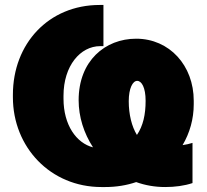

<svg xmlns="http://www.w3.org/2000/svg" viewBox="-20 -737 833 774"><path d="M397 -717C391 -717 388 -717 382 -717C176 -717 32 -561 32 -355V-345C32 -144 183 17 389 17H404C449 17 491 10 529 -3C565 10 604 17 646 17C685 17 723 12 756 1V-161C744 -157 730 -154 716 -152C745 -201 761 -257 761 -317V-331C761 -473 663 -581 529 -581C404 -581 297 -492 297 -333C297 -266 318 -200 355 -143C288 -160 236 -233 236 -339V-351C236 -472 304 -551 384 -551C389 -551 392 -551 397 -551ZM532 -193C511 -227 499 -276 499 -329C499 -381 515 -411 533 -411C551 -411 567 -384 567 -331C567 -275 557 -230 532 -193Z"/></svg>

Font: Fixel Text Black
Style: Regular
Weight: 900
Width: 4
Designer: AlfaBravo + MacPaw
Foundry: Kyrylo Tkachov, Marchela Mozhyna, Serhii Makarenko, Maria Weinstein, Zakhar Kryvoshyya
Version: Version 1.211